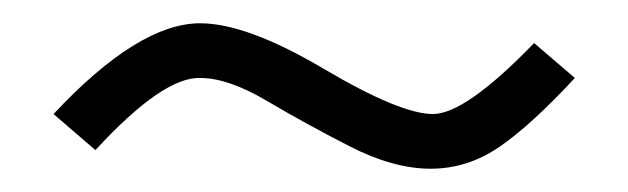

<svg xmlns="http://www.w3.org/2000/svg" viewBox="-20 -353 540 165"><path d="M439 -316 474 -286Q437 -246 409.5 -227Q382 -208 350 -208Q318 -208 280 -227.5Q242 -247 209 -266.5Q176 -286 152 -286Q120 -287 62 -224L26 -255Q99 -333 152 -333Q192 -333 258 -294Q324 -255 352 -255Q380 -255 439 -316Z"/></svg>

Font: TypoPRO Lekton
Style: Regular
Weight: 400
Monospace: yes
Designer: Paolo Mazzetti, Luciano Perondi, Raffaele Flato, Elena Papassissa, Emilio Macchia, Michela Povoleri, Tobias Seemiller, R
Version: Version 34.000